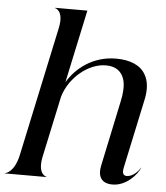

<svg xmlns="http://www.w3.org/2000/svg" viewBox="-78 -850 785 907"><g transform="rotate(5 315.0 -396.0)"><path d="M489 8C554.5 8 605 -50.5 617.5 -82.5H616C609.5 -69 583 -38 553 -38C533.5 -38 530.5 -53.5 535.5 -77L606 -407.5C616 -455 611.5 -495 594.5 -523.5C571 -565.5 521 -586 455 -586C342.5 -586 264 -519.5 225.5 -454L299.5 -800H146V-798.5C149 -798.5 190 -789 172 -705.5L41.5 -94.5C24 -11 -16.5 -1.5 -22 -1.5V0H175V-1.5C172.5 -1.5 131.5 -11 149 -94.5L211 -384C237 -474 324.5 -550 410 -550C458.5 -550 486.5 -527 497.5 -487C504.5 -459 502 -423.5 493.5 -385.5L428.5 -78C417 -25 435.5 8 489 8Z"/></g></svg>

Font: Beautique Display Thin
Style: Bold
Weight: 500
Italic angle: -12°
Designer: Nhat-Quang Ngo
Version: Version 1.100;Glyphs 3.2.3 (3260)